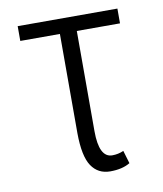

<svg xmlns="http://www.w3.org/2000/svg" viewBox="-67 -583 551 650"><g transform="rotate(-10 208.5 -258.5)"><path d="M231.4 -133.3Q231.4 -42 276.9 -42Q297.4 -42 315.9 -50.3L329.1 -5.9Q302.7 10.3 260.7 10.3Q218.8 10.3 196.3 -23.4Q173.8 -57.1 173.3 -136.2V-477.5H37.1V-528.3H379.9V-477.5H231.4Z"/></g></svg>

Font: RobotoCondensed-Light
Style: Light
Weight: 300
Designer: Google
Version: Version 1.200311; 2013